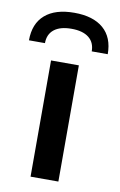

<svg xmlns="http://www.w3.org/2000/svg" viewBox="-117 -722 479 768"><g transform="rotate(10 122.0 -338.0)"><path d="M176 -472V0H63V-472ZM122 -611Q76 -611 51.5 -591.5Q27 -572 27 -536H-38Q-38 -604 3.5 -640Q45 -676 122 -676Q199 -676 240.5 -640Q282 -604 282 -536H217Q217 -572 192.5 -591.5Q168 -611 122 -611Z"/></g></svg>

Font: Madhuban Medium
Style: Regular
Weight: 500
Designer: jaikishan Patel
Foundry: MagicType
Version: Version 1.000